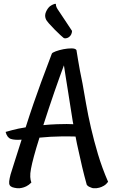

<svg xmlns="http://www.w3.org/2000/svg" viewBox="-20 -917 599 1019"><path d="M553.7 47.9Q543.9 61.5 531.2 68.8Q518.6 76.2 506.8 79.1Q493.2 83 477.5 82Q471.7 82 464.8 79.1Q459 77.1 452.1 73.7Q445.3 70.3 440.4 63.5Q426.8 14.6 416 -31.2Q405.3 -77.1 397.5 -113.3Q387.7 -155.3 380.9 -192.4Q354.5 -193.4 302.2 -192.9Q250 -192.4 189.5 -186.5Q170.9 -127.9 160.2 -87.9Q149.4 -47.9 144.5 -21.5Q139.6 4.9 140.6 22Q141.6 39.1 146.5 51.8Q132.8 65.4 119.6 71.8Q106.4 78.1 95.7 80.1Q83 83 71.3 82Q55.7 80.1 45.9 76.7Q36.1 73.2 31.7 65.9Q27.3 58.6 28.8 44.9Q30.3 31.2 36.1 8.8Q42 -10.7 58.1 -61Q74.2 -111.3 94.7 -175.8Q57.6 -172.9 37.6 -179.7Q17.6 -186.5 9.8 -216.8Q25.4 -221.7 43.5 -226.1Q61.5 -230.5 78.1 -234.4Q96.7 -238.3 116.2 -241.2Q136.7 -305.7 158.2 -368.2Q179.7 -430.7 198.2 -480.5L254.9 -631.8Q256.8 -637.7 275.4 -644.5Q293.9 -651.4 316.4 -655.8Q338.9 -660.2 359.4 -660.2Q379.9 -660.2 385.7 -651.4Q388.7 -630.9 394 -600.6Q399.4 -570.3 404.3 -542Q410.2 -508.8 418 -473.6Q426.8 -424.8 437 -365.2Q447.3 -305.7 462.9 -238.3Q478.5 -170.9 500 -98.6Q521.5 -26.4 553.7 47.9ZM282.2 -257.8Q313.5 -258.8 334 -258.8Q354.5 -258.8 369.1 -257.8L366.2 -272.5Q360.4 -308.6 354 -349.6Q347.7 -390.6 341.3 -430.7Q335 -470.7 329.1 -506.8Q323.2 -543 319.3 -570.3Q309.6 -544.9 296.9 -509.3Q284.2 -473.6 269.5 -431.6Q254.9 -389.6 239.7 -343.8Q224.6 -297.9 210 -252.9Q227.5 -254.9 245.1 -255.9Q262.7 -256.8 282.2 -257.8ZM245.1 -883.8Q251 -886.7 255.9 -890.6Q260.7 -892.6 266.1 -895Q271.5 -897.5 276.4 -896.5Q276.4 -885.7 280.8 -877Q285.2 -868.2 291 -860.4L302.7 -842.8Q310.5 -832 324.2 -810.5Q337.9 -789.1 362.3 -752.9Q362.3 -745.1 358.4 -735.4Q356.4 -731.4 353.5 -727.5Q344.7 -716.8 333 -714.4Q321.3 -711.9 316.4 -716.8Q313.5 -718.8 299.8 -731.4Q286.1 -744.1 270 -760.3Q253.9 -776.4 239.7 -792.5Q225.6 -808.6 222.7 -817.4Q215.8 -835 224.1 -854Q232.4 -873 245.1 -883.8Z"/></svg>

Font: Rancho
Style: Regular
Weight: 400
Designer: Font Diner, Inc
Foundry: Font Diner, Inc
Version: Version 1.000